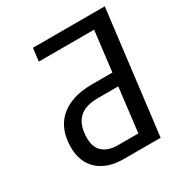

<svg xmlns="http://www.w3.org/2000/svg" viewBox="-153 -756 823 869"><g transform="rotate(-30 258.5 -321.0)"><path d="M396 -364.7 421.4 -574.2H132.3L140.6 -641.6H516.1L437.5 0H245.1Q201.2 0 167.5 -11.7Q133.8 -23.4 110.6 -45.2Q87.4 -66.9 75.7 -97.2Q64 -127.4 64 -165Q64 -209 77.1 -245.6Q90.3 -282.2 117.9 -308.6Q145.5 -335 188.2 -349.9Q231 -364.7 290 -364.7ZM147.9 -164.1Q147.9 -143.1 153.8 -125.2Q159.7 -107.4 172.6 -94.7Q185.5 -82 205.6 -74.7Q225.6 -67.4 253.9 -67.4H359.9L387.7 -297.4H281.2Q212.9 -297.4 180.4 -263.9Q147.9 -230.5 147.9 -164.1Z"/></g></svg>

Font: Carlito
Style: Italic
Weight: 400
Italic angle: -7°
Designer: Lukasz Dziedzic
Foundry: tyPoland Lukasz Dziedzic
Version: Version 1.104